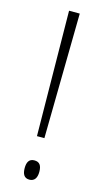

<svg xmlns="http://www.w3.org/2000/svg" viewBox="-114 -752 431 798"><g transform="rotate(15 101.0 -353.5)"><path d="M117 -176 125 -714H79L85 -176ZM70 -35C70 -10 78 7 101 7C122 7 133 -8 133 -35C133 -63 123 -76 101 -76C78 -76 70 -59 70 -35Z"/></g></svg>

Font: Noto Sans Thai Looped ExtraCondensed ExtraLight
Style: Regular
Weight: 200
Width: 2
Designer: Sasikarn Vongin, Ben Mitchell
Foundry: The Fontpad Ltd
Version: Version 1.001